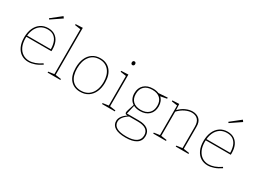

<svg xmlns="http://www.w3.org/2000/svg" viewBox="-54 -1571 3466 2606"><g transform="rotate(30 1678.5 -268.0)"><path d="M276 6Q215 6 167 -24Q119 -54 91.5 -112.5Q64 -171 64 -254Q64 -337 91.5 -398.5Q119 -460 169.5 -494Q220 -528 288 -528Q351 -528 393.5 -499.5Q436 -471 457.5 -421Q479 -371 479 -305Q479 -300 479 -294Q479 -288 478 -277H73V-296H467L458 -290Q459 -349 443 -399Q427 -449 389.5 -479Q352 -509 288 -509Q225 -509 179.5 -477.5Q134 -446 109.5 -389Q85 -332 85 -256Q85 -178 110 -124Q135 -70 179 -41.5Q223 -13 279 -13Q322 -13 370.5 -30Q419 -47 469 -82L480 -67Q426 -30 374.5 -12Q323 6 276 6ZM237 -634 226 -648 383 -772 402 -746Z M689 -21 682 -29 779 -15V0H579V-15L676 -29L669 -21V-739L676 -731L579 -745V-760L689 -765Z M1105 -528Q1205 -528 1264 -460Q1323 -392 1323 -270Q1323 -188 1295 -126Q1267 -64 1215 -29Q1163 6 1089 6Q991 6 933.5 -59.5Q876 -125 876 -249Q876 -334 903.5 -396.5Q931 -459 982.5 -493.5Q1034 -528 1105 -528ZM1103 -509Q1006 -509 951.5 -438.5Q897 -368 897 -251Q897 -136 948.5 -74.5Q1000 -13 1091 -13Q1158 -13 1205 -45Q1252 -77 1277 -134.5Q1302 -192 1302 -267Q1302 -380 1248.5 -444.5Q1195 -509 1103 -509Z M1542 -21 1535 -29 1632 -15V0H1432V-15L1529 -29L1522 -21V-499L1529 -491L1432 -505V-520L1542 -525ZM1524 -663Q1513 -663 1506 -671Q1499 -679 1499 -692Q1499 -706 1506.5 -714Q1514 -722 1525 -722Q1537 -722 1544 -714Q1551 -706 1551 -692Q1551 -678 1543 -670.5Q1535 -663 1524 -663Z M1934 236Q1824 236 1768 201.5Q1712 167 1712 103Q1712 63 1738.5 27Q1765 -9 1814 -40L1817 -37Q1792 -37 1781 -43Q1770 -49 1770 -63Q1770 -70 1771 -76.5Q1772 -83 1775.5 -96Q1779 -109 1787.5 -135Q1796 -161 1811 -206L1814 -201Q1777 -223 1757.5 -260.5Q1738 -298 1738 -347Q1738 -431 1790 -479.5Q1842 -528 1931 -528Q1985 -528 2026 -509L2015 -511L2161 -521V-504L2056 -484L2060 -488Q2087 -465 2101 -431.5Q2115 -398 2115 -356Q2115 -272 2063.5 -223Q2012 -174 1923 -174Q1863 -174 1818 -198L1823 -203L1787 -49L1782 -57H1973Q2065 -57 2113.5 -21.5Q2162 14 2162 82Q2162 157 2103.5 196.5Q2045 236 1934 236ZM1934 217Q2036 217 2088.5 183Q2141 149 2141 82Q2141 23 2098 -7Q2055 -37 1969 -37H1826L1839 -40Q1733 27 1733 101Q1733 158 1783.5 187.5Q1834 217 1934 217ZM1924 -193Q2004 -193 2049 -235.5Q2094 -278 2094 -354Q2094 -428 2051 -468.5Q2008 -509 1929 -509Q1849 -509 1804.5 -467Q1760 -425 1760 -348Q1760 -275 1803 -234Q1846 -193 1924 -193Z M2234 0V-15L2331 -29L2324 -21V-499L2331 -491L2234 -505V-520L2339 -525L2344 -424L2340 -427Q2390 -480 2445 -504Q2500 -528 2549 -528Q2615 -528 2657 -489Q2699 -450 2697 -368V-21L2690 -29L2787 -15V0H2587V-15L2684 -29L2677 -21V-363Q2677 -438 2642 -473.5Q2607 -509 2548 -509Q2502 -509 2447 -483.5Q2392 -458 2340 -403L2344 -414V-21L2337 -29L2434 -15V0Z M3087 6Q3026 6 2978 -24Q2930 -54 2902.5 -112.5Q2875 -171 2875 -254Q2875 -337 2902.5 -398.5Q2930 -460 2980.5 -494Q3031 -528 3099 -528Q3162 -528 3204.5 -499.5Q3247 -471 3268.5 -421Q3290 -371 3290 -305Q3290 -300 3290 -294Q3290 -288 3289 -277H2884V-296H3278L3269 -290Q3270 -349 3254 -399Q3238 -449 3200.5 -479Q3163 -509 3099 -509Q3036 -509 2990.5 -477.5Q2945 -446 2920.5 -389Q2896 -332 2896 -256Q2896 -178 2921 -124Q2946 -70 2990 -41.5Q3034 -13 3090 -13Q3133 -13 3181.5 -30Q3230 -47 3280 -82L3291 -67Q3237 -30 3185.5 -12Q3134 6 3087 6ZM3048 -634 3037 -648 3194 -772 3213 -746Z"/></g></svg>

Font: Bitter Thin Thin
Style: Regular
Weight: 250
Version: Version 2.002